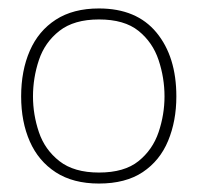

<svg xmlns="http://www.w3.org/2000/svg" viewBox="-20 -424 482 454"><path d="M214 10Q153 10 112 -16.5Q71 -43 50.5 -89.5Q30 -136 30 -196Q30 -257 50.5 -304Q71 -351 112 -377.5Q153 -404 214 -404Q303 -404 350 -347Q397 -290 397 -196Q397 -138 377.5 -91Q358 -44 317.5 -17Q277 10 214 10ZM214 -16Q274 -16 307.5 -43Q341 -70 355 -111.5Q369 -153 369 -196Q369 -240 355 -282Q341 -324 307.5 -351Q274 -378 214 -378Q155 -378 120.5 -351Q86 -324 72 -282Q58 -240 58 -196Q58 -153 72 -111.5Q86 -70 120.5 -43Q155 -16 214 -16Z"/></svg>

Font: Darker Grotesque Light
Style: Regular
Weight: 300
Designer: Gabriel Lam
Foundry: TypeRant
Version: Version 1.000;gftools[0.9.28]